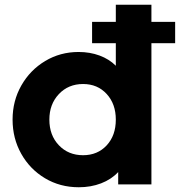

<svg xmlns="http://www.w3.org/2000/svg" viewBox="-20 -777 758 809"><path d="M33 -273Q33 -352 70 -417Q107 -482 170.5 -520Q234 -558 311 -558Q359 -558 399.5 -543Q440 -528 468 -500V-595H368V-685H468V-757H618V-685H718V-595H618V0H478V-52Q449 -21 406 -4.5Q363 12 312 12Q233 12 169.5 -26Q106 -64 69.5 -129Q33 -194 33 -273ZM330 -123Q391 -123 429.5 -164.5Q468 -206 468 -273Q468 -339 429.5 -381Q391 -423 330 -423Q268 -423 228 -380.5Q188 -338 188 -273Q188 -207 228 -165Q268 -123 330 -123Z"/></svg>

Font: BLUETTI 2.0
Style: Bold
Weight: 700
Designer: Stijn de Vries
Foundry: tokotype
Version: Version 2.005;October 31, 2023;FontCreator 14.0.0.2814 64-bi